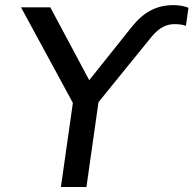

<svg xmlns="http://www.w3.org/2000/svg" viewBox="-20 -748 774 768"><path d="M325.7 0 374 -339.4 586.4 -601.1C617.2 -638.2 646.5 -651.4 677.7 -651.4C696.8 -651.4 711.4 -649.4 723.6 -644.5L733.9 -716.8C718.3 -723.6 696.8 -727.5 673.3 -727.5C606.9 -727.5 554.7 -700.2 506.8 -640.1L336.9 -427.2L181.2 -718.8H64L271.5 -336.4L223.6 0Z"/></svg>

Font: Winston
Style: Italic
Weight: 400
Italic angle: -8.13011°
Designer: Vernon Adams, Kim Jin-seong, David Berlow, Cristiano Sobral
Foundry: The Winston Project Authors
Version: Version 3.004